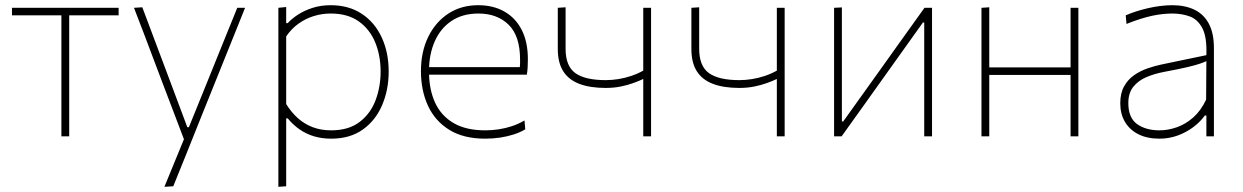

<svg xmlns="http://www.w3.org/2000/svg" viewBox="-20 -524 4776 738"><path d="M216 0Q216 -56.5 216 -108.5Q216 -160.5 216 -221V-271Q216 -311.5 216 -347Q216 -382.5 216 -417Q216 -451.5 216 -489L228.5 -465H211.5Q167 -465 119.5 -465Q72 -465 26 -465V-494H436V-465Q390 -465 342.5 -465Q295 -465 250.5 -465H233.5L246 -489Q246 -451.5 246 -417Q246 -382.5 246 -347Q246 -311.5 246 -271V-221Q246 -160.5 246 -108.5Q246 -56.5 246 0Z M612 194Q631.5 146.5 651 98.8Q670.5 51 690 4V19Q670.5 -32 650.8 -84.2Q631 -136.5 612 -186L578 -276Q558 -329.5 536.8 -385.2Q515.5 -441 495 -494L527 -496Q554 -424 580 -355Q606 -286 633 -214L700 -35H706L779 -215Q807.5 -285.5 835.5 -354.8Q863.5 -424 892 -494H922Q906 -454 891 -416.8Q876 -379.5 858 -334.8Q840 -290 815 -228L759 -89Q721 6 694.5 72Q668 138 646 192Z M1050 194Q1050 137.5 1050 84.5Q1050 31.5 1050 -29V-271Q1050 -324.5 1050 -381.5Q1050 -438.5 1050 -494L1080 -497V-435H1086Q1100.5 -451.5 1125 -467.5Q1149.5 -483.5 1181.5 -493.8Q1213.5 -504 1251 -504Q1320.5 -504 1370.5 -471Q1420.5 -438 1447.2 -380.2Q1474 -322.5 1474 -249Q1474 -179.5 1449.2 -120.8Q1424.5 -62 1375.2 -26.5Q1326 9 1253 9Q1217.5 9 1187.2 0Q1157 -9 1131.8 -26.5Q1106.5 -44 1086 -69H1080V-29Q1080 31.5 1080 83.5Q1080 135.5 1080 192ZM1253 -23Q1320 -23 1362 -55Q1404 -87 1423.5 -138.5Q1443 -190 1443 -249Q1443 -310.5 1422.2 -361Q1401.5 -411.5 1359 -441.8Q1316.5 -472 1251 -472Q1217.5 -472 1186 -462.2Q1154.5 -452.5 1127.2 -433Q1100 -413.5 1080 -384V-124Q1100 -92 1125.2 -69.5Q1150.5 -47 1182.2 -35Q1214 -23 1253 -23Z M1845 9Q1762 9 1707.2 -24.8Q1652.5 -58.5 1625.2 -117.2Q1598 -176 1598 -251Q1598 -324.5 1625.8 -381.8Q1653.5 -439 1703 -471.5Q1752.5 -504 1818 -504Q1876.5 -504 1919.5 -479.2Q1962.5 -454.5 1985.8 -408.2Q2009 -362 2009 -297Q2009 -280 2008.2 -265.8Q2007.5 -251.5 2005 -237L1978 -264Q1979 -272.5 1979 -280Q1979 -287.5 1979 -295Q1979 -386 1935 -429Q1891 -472 1819 -472Q1758 -472 1715.5 -443.5Q1673 -415 1651 -365Q1629 -315 1629 -251V-249Q1629 -180 1652.5 -129.2Q1676 -78.5 1723.8 -50.8Q1771.5 -23 1845 -23Q1871.5 -23 1897.5 -27Q1923.5 -31 1948.2 -39.2Q1973 -47.5 1996 -61L1999 -27Q1980 -15.5 1955.5 -7.5Q1931 0.5 1902.8 4.8Q1874.5 9 1845 9ZM1614 -237V-266H1983L2005 -263V-237Z M2452.5 0Q2452.5 -53.5 2452.5 -112.5Q2452.5 -171.5 2452.5 -220.5Q2437 -213 2415 -205Q2393 -197 2366.2 -191.5Q2339.5 -186 2308 -186Q2248.5 -186 2207.2 -201.5Q2166 -217 2145 -250Q2124 -283 2124 -336Q2124 -362 2124 -388Q2124 -414 2124 -440.5Q2124 -467 2124 -494L2154 -496Q2154 -455 2154 -415Q2154 -375 2154 -336Q2154 -270 2191.5 -243Q2229 -216 2309 -216Q2332 -216 2357 -220Q2382 -224 2406.5 -232.2Q2431 -240.5 2452.5 -252.5V-271Q2452.5 -311.5 2452.5 -348.2Q2452.5 -385 2452.5 -420.8Q2452.5 -456.5 2452.5 -494H2482.5Q2482.5 -456.5 2482.5 -420.8Q2482.5 -385 2482.5 -348.2Q2482.5 -311.5 2482.5 -271V-221Q2482.5 -160.5 2482.5 -108.5Q2482.5 -56.5 2482.5 0Z M2966 0Q2966 -53.5 2966 -112.5Q2966 -171.5 2966 -220.5Q2950.5 -213 2928.5 -205Q2906.5 -197 2879.8 -191.5Q2853 -186 2821.5 -186Q2762 -186 2720.8 -201.5Q2679.5 -217 2658.5 -250Q2637.5 -283 2637.5 -336Q2637.5 -362 2637.5 -388Q2637.5 -414 2637.5 -440.5Q2637.5 -467 2637.5 -494L2667.5 -496Q2667.5 -455 2667.5 -415Q2667.5 -375 2667.5 -336Q2667.5 -270 2705 -243Q2742.5 -216 2822.5 -216Q2845.5 -216 2870.5 -220Q2895.5 -224 2920 -232.2Q2944.5 -240.5 2966 -252.5V-271Q2966 -311.5 2966 -348.2Q2966 -385 2966 -420.8Q2966 -456.5 2966 -494H2996Q2996 -456.5 2996 -420.8Q2996 -385 2996 -348.2Q2996 -311.5 2996 -271V-221Q2996 -160.5 2996 -108.5Q2996 -56.5 2996 0Z M3186 0Q3186 -56.5 3186 -108.5Q3186 -160.5 3186 -221V-271Q3186 -311.5 3186 -348.2Q3186 -385 3186 -420.8Q3186 -456.5 3186 -494L3216 -495.5Q3216 -458 3216 -422Q3216 -386 3216 -349Q3216 -312 3216 -271V-57H3221L3358 -248.5Q3401.5 -309.5 3445.8 -371.5Q3490 -433.5 3533.5 -494H3562.5Q3562.5 -456.5 3562.5 -420.8Q3562.5 -385 3562.5 -348.2Q3562.5 -311.5 3562.5 -271V-221Q3562.5 -160.5 3562.5 -108.5Q3562.5 -56.5 3562.5 0H3532.5Q3532.5 -56.5 3532.5 -108.5Q3532.5 -160.5 3532.5 -221V-437.5H3527.5L3391.5 -247Q3347.5 -185 3303.2 -123.2Q3259 -61.5 3215 0Z M3752.5 0Q3752.5 -56.5 3752.5 -108.5Q3752.5 -160.5 3752.5 -221V-271Q3752.5 -311.5 3752.5 -348.2Q3752.5 -385 3752.5 -420.8Q3752.5 -456.5 3752.5 -494L3782.5 -496Q3782.5 -458.5 3782.5 -422.2Q3782.5 -386 3782.5 -349Q3782.5 -312 3782.5 -271V-221Q3782.5 -160.5 3782.5 -108.5Q3782.5 -56.5 3782.5 0ZM3769.5 -236V-265H4113V-236ZM4095 0Q4095 -56.5 4095 -108.5Q4095 -160.5 4095 -221V-271Q4095 -311.5 4095 -348.2Q4095 -385 4095 -420.8Q4095 -456.5 4095 -494H4125Q4125 -456.5 4125 -420.8Q4125 -385 4125 -348.2Q4125 -311.5 4125 -271V-221Q4125 -160.5 4125 -108.5Q4125 -56.5 4125 0Z M4437 9Q4389 9 4355.2 -8.2Q4321.5 -25.5 4303.8 -56Q4286 -86.5 4286 -127Q4286 -166 4300.8 -192.2Q4315.5 -218.5 4339.2 -235Q4363 -251.5 4390.5 -261Q4418 -270.5 4444 -276L4617 -312Q4619.5 -381 4601.8 -415.2Q4584 -449.5 4553.2 -460.8Q4522.5 -472 4486 -472Q4469 -472 4449.8 -470Q4430.5 -468 4409.2 -463.5Q4388 -459 4363.2 -451.2Q4338.5 -443.5 4310 -432L4307 -465Q4325 -473 4346.8 -480Q4368.5 -487 4392.2 -492.5Q4416 -498 4440 -501Q4464 -504 4486 -504Q4534.5 -504 4570.5 -487Q4606.5 -470 4626.2 -433.5Q4646 -397 4646 -339Q4646 -316.5 4646 -281Q4646 -245.5 4646 -211V-137Q4646 -107 4646 -73.5Q4646 -40 4646 0H4617V-80H4611Q4594 -56 4567.2 -35.8Q4540.5 -15.5 4507 -3.2Q4473.5 9 4437 9ZM4437 -23Q4469.5 -23 4503.2 -34.8Q4537 -46.5 4566.5 -72.5Q4596 -98.5 4616 -141L4617 -289Q4607.5 -284.5 4591.5 -279Q4575.5 -273.5 4544 -266Q4512.5 -258.5 4456 -248Q4418.5 -241 4387 -227.8Q4355.5 -214.5 4336.2 -190.5Q4317 -166.5 4317 -128Q4317 -71 4350.8 -47Q4384.5 -23 4437 -23Z"/></svg>

Font: Commissioner Thin
Style: Regular
Weight: 100
Designer: Kostas Bartsokas
Foundry: Kostas Bartsokas
Version: Version 1.001;gftools[0.9.23]